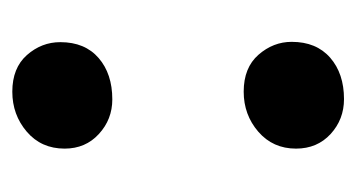

<svg xmlns="http://www.w3.org/2000/svg" viewBox="-154 -416 579 312"><g transform="rotate(-90 136.0 -260.5)"><path d="M130 -368Q97.5 -368 73.8 -389.8Q50 -411.5 50 -445.5Q50 -483.5 77.5 -507Q105 -530.5 142.5 -530.5Q181 -530.5 202 -506.8Q223 -483 223 -452.5Q223 -412.5 197.2 -390.2Q171.5 -368 130 -368ZM130.5 8.5Q97.5 8.5 73.8 -13.2Q50 -35 50 -69.5Q50 -107 77.5 -130.8Q105 -154.5 142.5 -154.5Q181.5 -154.5 202.5 -130.5Q223.5 -106.5 223.5 -76.5Q223.5 -36.5 197.8 -14Q172 8.5 130.5 8.5Z"/></g></svg>

Font: Merriweather 60pt ExtraBold
Style: Regular
Weight: 800
Version: Version 2.100